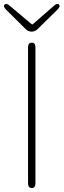

<svg xmlns="http://www.w3.org/2000/svg" viewBox="-30 -939 318 959"><path d="M129 0Q110 0 110 -24V-702Q110 -726 129 -726Q147 -726 147 -702V-24Q147 0 129 0ZM128 -781Q111 -781 98 -794L1 -890Q-16 -907 -7 -916Q1 -925 19 -910L127 -819Q131 -815 135 -819L238 -909Q256 -925 265 -916Q273 -906 256 -890L158 -794Q145 -781 128 -781Z"/></svg>

Font: Resource Han Rounded JP ExtraLight
Style: Regular
Weight: 250
Designer: Cyano Hao (round all glyphs); Ryoko NISHIZUKA 西塚涼子 (kana, bopomofo & ideographs); Paul D. Hunt (Latin, Greek & Cyrillic)
Foundry: Cyano Hao
Version: 0.990